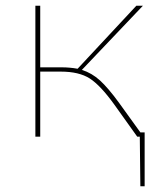

<svg xmlns="http://www.w3.org/2000/svg" viewBox="-20 -479 566 673"><path d="M472 -15H487V174H472L470 0H461L381 -112Q332 -180 294.5 -204Q257 -228 193 -228H121V0H104V-459H121V-243H196Q225 -243 252 -238L458 -459H481L267 -234Q302 -223 330.5 -197Q359 -171 397 -119Z"/></svg>

Font: EauTestSC Thin
Style: Regular
Weight: 250
Designer: Christian Thalmann (Catharsis Fonts)
Version: Version 0.001;PS 000.001;hotconv 1.0.88;makeotf.lib2.5.64775